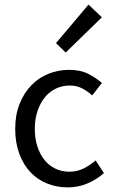

<svg xmlns="http://www.w3.org/2000/svg" viewBox="-20 -801 496 833"><path d="M274 12Q226 12 184 -5Q142 -22 111.5 -54.5Q81 -87 63.5 -134.5Q46 -182 46 -242Q46 -303 65 -350.5Q84 -398 116 -431Q148 -464 190.5 -481Q233 -498 280 -498Q328 -498 362 -481Q396 -464 422 -441L380 -387Q359 -406 335.5 -418Q312 -430 283 -430Q250 -430 222 -416.5Q194 -403 174 -378Q154 -353 142.5 -318.5Q131 -284 131 -242Q131 -200 142 -166Q153 -132 172.5 -107.5Q192 -83 220 -69.5Q248 -56 281 -56Q315 -56 343.5 -70.5Q372 -85 395 -105L431 -50Q398 -21 358 -4.5Q318 12 274 12ZM265 -573 223 -614 364 -781 422 -726Z"/></svg>

Font: Source Sans Pro
Style: Regular
Weight: 400
Designer: Paul D. Hunt
Foundry: Adobe Systems Incorporated
Version: Version 2.021;PS 2.000;hotconv 1.0.86;makeotf.lib2.5.63406